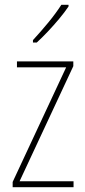

<svg xmlns="http://www.w3.org/2000/svg" viewBox="-20 -784 357 804"><path d="M288 0H33V-22L257 -502H51V-527H287V-507L62 -25H288ZM267 -757Q251 -733 228 -705.5Q205 -678 180.5 -652Q156 -626 134 -606H118V-616Q152 -653 182.5 -690Q213 -727 237 -764H267Z"/></svg>

Font: Noto Sans Myanmar Condensed Thin
Style: Regular
Weight: 100
Width: 3
Designer: Monotype Design Team
Foundry: Monotype Imaging Inc.
Version: Version 2.107; ttfautohint (v1.8.4.7-5d5b)